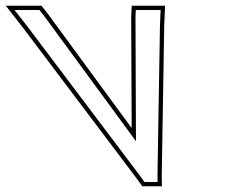

<svg xmlns="http://www.w3.org/2000/svg" viewBox="-266 -618 810 673"><path d="M-171.3 -527 -215 -583H-128L-109.1 -559L210.6 -123L208.9 -559L210 -583H297L294.7 -527L286 -4L286.3 20H240.4L223.1 -4ZM-183.2 -517.9 211 4.9 232.8 35H301.5L301 -4L309.6 -526.6L312.6 -598H195.7L193.9 -559.3L195.5 -169.1L-97.2 -568.1L-120.7 -598H-245.7Z"/></svg>

Font: Nordica Plus
Style: NordicaClassicLightConOpOblOl
Weight: 300
Version: Version 1.01